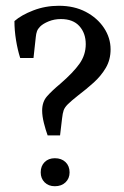

<svg xmlns="http://www.w3.org/2000/svg" viewBox="-20 -638 430 665"><path d="M145 -169Q138 -188 132 -212Q126 -236 126 -255Q126 -285 142.5 -304Q159 -323 189 -348Q234 -387 255.5 -417.5Q277 -448 277 -485Q277 -523 255 -547.5Q233 -572 191 -572Q168 -572 148.5 -564Q129 -556 119 -546Q111 -538 108 -529.5Q105 -521 104 -510L96 -437H50Q41 -465 35.5 -499Q30 -533 30 -565Q54 -586 95.5 -602Q137 -618 184 -618Q237 -618 277 -597Q317 -576 340 -541.5Q363 -507 363 -467Q363 -431 346.5 -403Q330 -375 304.5 -352Q279 -329 250 -307Q226 -288 215 -277Q204 -266 200.5 -256Q197 -246 195 -228L188 -169ZM170 7Q148 7 134.5 -6.5Q121 -20 121 -41Q121 -63 134.5 -76.5Q148 -90 170 -90Q193 -90 207 -76.5Q221 -63 221 -41Q221 -20 207 -6.5Q193 7 170 7Z"/></svg>

Font: Yrsa
Style: Regular
Weight: 400
Designer: Anna Giedrys (Yrsa+Rasa design), David Brezina (Yrsa art-direction, Rasa art-direction, design)
Foundry: Rosetta Type Foundry
Version: Version 2.004